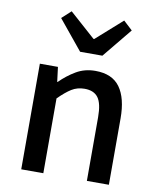

<svg xmlns="http://www.w3.org/2000/svg" viewBox="-92 -915 807 986"><g transform="rotate(10 312.0 -422.0)"><path d="M86.9 0V-550.8H181.2L190.9 -474.1H192.9Q230.5 -511.7 274.7 -537.8Q318.8 -564 375 -564Q462.9 -564 503.4 -507.6Q543.9 -451.2 543.9 -346.2V0H429.2V-332Q429.2 -403.3 407 -433.6Q384.8 -463.9 335.9 -463.9Q297.9 -463.9 268.3 -445.3Q238.8 -426.8 202.1 -390.1V0ZM279.8 -647 153.8 -800.8 201.2 -844.2 335.9 -724.1H339.8L475.1 -844.2L522 -800.8L396 -647Z"/></g></svg>

Font: Source Han Sans CN Medium
Style: Regular
Weight: 500
Designer: Ryoko NISHIZUKA  (kana, bopomofo & ideographs); Paul D. Hunt (Latin, Greek & Cyrillic); Sandoll Communications , Soo-you
Foundry: Adobe
Version: Version 2.004;hotconv 1.0.118;makeotfexe 2.5.65603